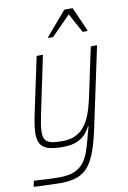

<svg xmlns="http://www.w3.org/2000/svg" viewBox="-111 -794 706 1055"><g transform="rotate(-10 242.5 -266.5)"><path d="M140 201Q116 201 88.5 200Q61 199 36 198Q11 197 -10 196L-3 163Q17 164 41.5 165.5Q66 167 91.5 168Q117 169 137 169Q190 169 222.5 155Q255 141 274 116.5Q293 92 304.5 60Q316 28 326 -10Q330 -27 335 -45.5Q340 -64 345 -79H341Q330 -57 312 -37Q294 -17 263.5 -4.5Q233 8 184 8Q134 8 104.5 -1.5Q75 -11 62.5 -32.5Q50 -54 50 -89Q50 -109 53.5 -134.5Q57 -160 63 -190L131 -510H166L100 -195Q93 -162 89 -136.5Q85 -111 85 -93Q85 -64 95 -49.5Q105 -35 128 -29.5Q151 -24 189 -24Q232 -24 262.5 -38.5Q293 -53 314 -80Q335 -107 349 -144.5Q363 -182 373 -228L433 -510H468L375 -72Q359 4 341 56Q323 108 298 140Q273 172 235 186.5Q197 201 140 201ZM210 -596 211 -601 325 -734H371L430 -601L429 -596H403L344 -704L238 -596Z"/></g></svg>

Font: Saira SemiCondensed Thin
Style: Italic
Weight: 250
Width: 4
Italic angle: -12°
Designer: Hector Gatti with collaboration of the Omnibus-Type team
Foundry: Omnibus-Type
Version: Version 1.101